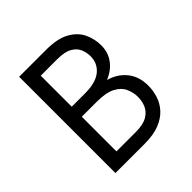

<svg xmlns="http://www.w3.org/2000/svg" viewBox="-186 -844 987 987"><g transform="rotate(-45 308.0 -350.0)"><path d="M98.5 0V-700H295Q377.5 -700 424.8 -673.2Q472 -646.5 491.8 -604.2Q511.5 -562 511.5 -516Q511.5 -464.5 483.2 -426.5Q455 -388.5 406 -369Q463.5 -353.5 499.8 -309.5Q536 -265.5 536 -198.5Q536 -162.5 525 -127.2Q514 -92 488 -63.2Q462 -34.5 418.8 -17.2Q375.5 0 310.5 0ZM181 -75H321.5Q375 -75 404.5 -92.2Q434 -109.5 445.8 -136.8Q457.5 -164 457.5 -193.5Q457.5 -228 443.5 -258.5Q429.5 -289 393.2 -308Q357 -327 289.5 -327H181ZM181 -400H278Q355.5 -400 394.2 -431.5Q433 -463 433 -515.5Q433 -542 422.5 -567.2Q412 -592.5 383.2 -609Q354.5 -625.5 300 -625.5H181Z"/></g></svg>

Font: Overpass Mono
Style: Regular
Weight: 400
Designer: Delve Withrington, Dave Bailey
Foundry: Delve Fonts LLC
Version: Version 4.000